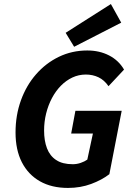

<svg xmlns="http://www.w3.org/2000/svg" viewBox="-20 -912 651 944"><path d="M314.4 12Q233.9 12 176.3 -20.7Q118.7 -53.4 87.5 -114.2Q56.4 -175.1 56.4 -260.8Q56.4 -345.4 82.9 -418.7Q109.4 -492.1 157.4 -546.8Q205.3 -601.6 269.5 -632.7Q333.8 -663.8 409.2 -663.8Q469 -663.8 516.2 -639.5Q563.5 -615.2 589.9 -569.8L513.5 -488.2Q492.9 -518.4 464.3 -532Q435.8 -545.5 402.2 -545.5Q367.1 -545.5 336 -531Q304.9 -516.4 279.5 -490.6Q254 -464.7 235.5 -429.8Q217 -394.9 206.9 -354.3Q196.8 -313.7 196.8 -270.1Q196.8 -220 211 -182.8Q225.2 -145.7 256.1 -125.2Q287 -104.6 337.8 -104.6Q357.8 -104.6 376.9 -111.2Q396 -117.7 409.3 -127.3L436.8 -255.4H329.9L350.7 -367.1H578.3L517.7 -55.6Q481.2 -27.3 428.4 -7.6Q375.6 12 314.4 12ZM344.5 -682 302.8 -750.7 525.2 -892.1 576 -800.6Z"/></svg>

Font: Source Sans Variable
Style: Italic
Weight: 200
Italic angle: -11°
Designer: Paul D. Hunt
Foundry: Adobe Systems Incorporated
Version: Version 3.006;hotconv 1.0.111;makeotfexe 2.5.65597